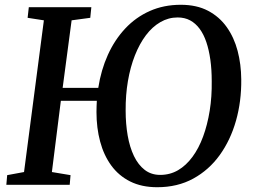

<svg xmlns="http://www.w3.org/2000/svg" viewBox="-20 -773 1060 803"><path d="M637.5 10Q572.5 10 524.5 -14Q476.5 -38 445.2 -81Q414 -124 398.8 -181Q383.5 -238 383.5 -304.5Q383.5 -318.5 384 -329.8Q384.5 -341 385 -351.5H234.5L197 -53.5L275 -40.5L271.5 0H6.5L10 -40.5L80.5 -53.5L163.5 -688L95.5 -698.5L100.5 -743H362L357.5 -698.5L279.5 -688L242 -405.5H391Q402.5 -480 431 -543.2Q459.5 -606.5 503.8 -653.8Q548 -701 606.5 -727Q665 -753 736 -753Q802.5 -753 850 -728Q897.5 -703 928.2 -659.8Q959 -616.5 973.8 -560.2Q988.5 -504 989 -441Q990 -349.5 967 -268.2Q944 -187 899 -124.5Q854 -62 788.2 -26Q722.5 10 637.5 10ZM650 -41.5Q691 -41.5 724.8 -61.2Q758.5 -81 785 -117Q811.5 -153 829.5 -202Q847.5 -251 857 -309.8Q866.5 -368.5 865.5 -434Q865.5 -482 859.8 -523Q854 -564 843 -596.8Q832 -629.5 815 -652.5Q798 -675.5 775.2 -687.8Q752.5 -700 723 -700Q684.5 -700 650.8 -680.5Q617 -661 590.2 -625.5Q563.5 -590 544.2 -541.2Q525 -492.5 515 -434Q505 -375.5 505.5 -310.5Q505.5 -255 514 -206.2Q522.5 -157.5 540.2 -120.5Q558 -83.5 585.2 -62.5Q612.5 -41.5 650 -41.5Z"/></svg>

Font: Merriweather 24pt Medium
Style: Italic
Weight: 500
Italic angle: -7.8°
Version: Version 2.101